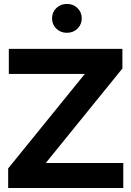

<svg xmlns="http://www.w3.org/2000/svg" viewBox="-20 -946 657 966"><path d="M21.1 0V-98.6L406.8 -574.1H24.4V-700H595.8V-601.4L210.3 -125.9H600.2V0ZM316.6 -781Q284.4 -781 263.1 -802.1Q241.8 -823.2 241.8 -853.6Q241.8 -884 263.1 -905.1Q284.4 -926.2 316.6 -926.2Q348.7 -926.2 370 -905.1Q391.3 -884 391.3 -853.6Q391.3 -823.2 370 -802.1Q348.7 -781 316.6 -781Z"/></svg>

Font: Red Hat Display VF
Style: Regular
Weight: 300
Designer: Pentagram, MCKL
Foundry: Pentagram, MCKL
Version: Version 1.023